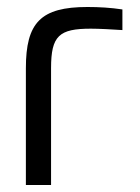

<svg xmlns="http://www.w3.org/2000/svg" viewBox="-20 -529 401 549"><path d="M240 -447C262 -447 301 -445 330 -443V-502C297 -507 264 -509 230 -509C96 -509 54 -464 54 -334V0H126V-334C126 -427 149 -447 240 -447Z"/></svg>

Font: LT Wave Text Light
Style: Regular
Weight: 300
Designer: Daniel Lyons
Version: Version 2.5 (Glyphs App)